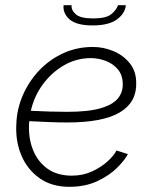

<svg xmlns="http://www.w3.org/2000/svg" viewBox="-20 -710 586 740"><path d="M247 10Q179 10 132 -23.5Q85 -57 62 -112Q39 -167 43 -233Q45 -290 68 -343Q91 -396 130.5 -438Q170 -480 223 -504.5Q276 -529 338 -529Q378 -529 416 -513.5Q454 -498 479.5 -467Q505 -436 505 -390Q507 -316 442 -277Q377 -238 239 -238Q205 -238 169.5 -239.5Q134 -241 93 -243Q92 -239 92 -234Q89 -177 107.5 -131.5Q126 -86 163.5 -59.5Q201 -33 257 -33Q299 -33 334 -49Q369 -65 394 -87.5Q419 -110 429 -130L473 -116Q461 -93 431.5 -63.5Q402 -34 355.5 -12Q309 10 247 10ZM330 -486Q274 -486 226 -458Q178 -430 144.5 -384Q111 -338 99 -283Q139 -281 173 -280Q207 -279 239 -279Q321 -279 368.5 -293Q416 -307 435.5 -332Q455 -357 453 -390Q452 -422 433.5 -443.5Q415 -465 387 -475.5Q359 -486 330 -486ZM337 -612Q275 -612 248.5 -635Q222 -658 225 -690H256Q254 -671 272 -655Q290 -639 339 -639Q387 -639 407 -654Q427 -669 435 -690H465Q462 -658 430.5 -635Q399 -612 337 -612Z"/></svg>

Font: Raleway Light
Style: Italic
Weight: 300
Italic angle: -12°
Designer: Matt McInerney, Pablo Impallari, Rodrigo Fuenzalida
Foundry: Matt McInerney, Pablo Impallari, Rodrigo Fuenzalida
Version: Version 4.026